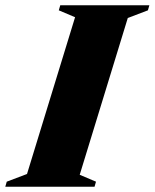

<svg xmlns="http://www.w3.org/2000/svg" viewBox="-62 -705 584 725"><path d="M221.5 -640 160 -666 165.5 -685H502L496.5 -666L420.5 -637L239 -45L300.5 -19L295 0H-42L-36.5 -19L40 -48Z"/></svg>

Font: Newsreader 36pt ExtraBold
Style: Italic
Weight: 800
Italic angle: -17°
Designer: Hugues Gentile
Foundry: Production Type
Version: Version 1.003